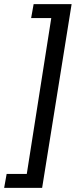

<svg xmlns="http://www.w3.org/2000/svg" viewBox="-72 -725 383 925"><path d="M-52 180 -40 113H57L175 -638H78L90 -705H273L131 180Z"/></svg>

Font: Nunito Sans 10pt Condensed Medium
Style: Italic
Weight: 500
Width: 3
Italic angle: -9°
Designer: Vernon Adams
Foundry: Vernon Adams
Version: Version 3.101;gftools[0.9.27]